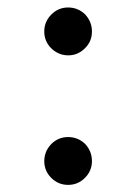

<svg xmlns="http://www.w3.org/2000/svg" viewBox="-20 -512 370 521"><path d="M100.1 -75.2Q100.1 -79.1 100.6 -82.8Q101.1 -86.4 101.8 -89.8Q102.5 -93.3 103.8 -96.7Q105 -100.1 106.4 -103.3Q107.9 -106.4 109.9 -109.4Q111.8 -112.3 114 -115.2Q116.2 -118.2 119.1 -121.1Q138.2 -140.1 164.8 -140.1Q191.4 -140.1 210.9 -121.6Q229.5 -101.6 229.5 -75Q229.5 -48.3 210.4 -29.3Q191.4 -10.3 164.8 -10.3Q138.2 -10.3 119.1 -29.3Q100.1 -48.3 100.1 -75.2ZM210.9 -473.1Q229.5 -453.1 229.5 -426.8Q229.5 -413.1 224.9 -401.9Q220.2 -390.6 210.4 -380.9Q191.4 -361.8 165 -361.8Q155.8 -361.8 147.9 -364Q140.1 -366.2 132.8 -370.4Q125.5 -374.5 119.1 -380.9Q100.1 -399.9 100.1 -426.5Q100.1 -453.1 119.1 -472.4Q138.2 -491.7 164.8 -491.7Q191.4 -491.7 210.9 -473.1ZM210.9 -121.1V-121.6Q210.9 -121.6 210.9 -121.3Q210.9 -121.1 210.9 -121.1ZM210.9 -472.7V-473.1Q210.9 -473.1 210.9 -472.9Q210.9 -472.7 210.9 -472.7Z"/></svg>

Font: Gandom FD-WOL
Style: FD-WOL
Weight: 400
Foundry: DejaVu fonts team - Redesigned by Saber Rastikerdar - Based on Samim Font
Version: Version 0.6